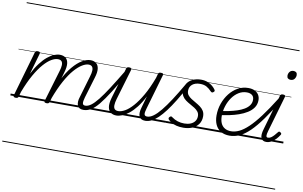

<svg xmlns="http://www.w3.org/2000/svg" viewBox="-132 -1280 3235 2049"><g transform="rotate(10 1486.0 -255.0)"><path d="M793 17Q767 17 751.5 7.5Q736 -2 729 -19.5Q722 -37 723 -61Q724 -85 734 -114L802 -345Q815 -387 815.5 -414Q816 -441 804 -455Q792 -469 766 -469Q736 -469 697 -445.5Q658 -422 614 -372Q570 -322 525 -240.5Q480 -159 437 -44L413 -43Q449 -164 494 -253.5Q539 -343 589 -402Q639 -461 687.5 -490Q736 -519 779 -519Q816 -519 840 -500Q864 -481 869 -442Q874 -403 855 -343L787 -116Q774 -71 777.5 -51Q781 -31 806 -31Q816 -31 820.5 -23.5Q825 -16 823.5 -7Q822 2 814.5 9.5Q807 17 793 17ZM60 15Q48 15 40.5 10Q33 5 36 -6L177 -495Q181 -506 187 -510.5Q193 -515 206 -515Q223 -515 229 -509Q235 -503 231 -491L166 -264Q202 -334 239.5 -383Q277 -432 313.5 -462Q350 -492 383.5 -505.5Q417 -519 446 -519Q485 -519 509 -500Q533 -481 538 -442Q543 -403 525 -343L426 -4Q422 6 416 10.5Q410 15 395 15Q383 15 375 10Q367 5 371 -6L472 -345Q485 -387 485.5 -414Q486 -441 473.5 -455Q461 -469 433 -469Q402 -469 363.5 -446.5Q325 -424 281.5 -375Q238 -326 193 -247Q148 -168 105 -55L91 -4Q88 6 81.5 10.5Q75 15 60 15ZM0 490H964V500H0ZM0 -20H964V0H0ZM0 -505H964V-500H0ZM0 -1010H964V-1000H0Z M794 17Q783 17 778 9.5Q773 2 774.5 -7Q776 -16 784 -23.5Q792 -31 807 -31Q835 -31 867.5 -54.5Q900 -78 941.5 -130Q983 -182 1038 -267.5Q1093 -353 1167 -476Q1172 -486 1181.5 -485Q1191 -484 1196.5 -477Q1202 -470 1197 -460Q1118 -321 1060 -229Q1002 -137 957.5 -83Q913 -29 874 -6Q835 17 794 17ZM964 490V500ZM964 -20V0ZM964 -505V-500ZM964 -1010V-1000Z M1150 15Q1114 15 1089 -3Q1064 -21 1057.5 -60Q1051 -99 1069 -162L1167 -495Q1171 -506 1177 -510.5Q1183 -515 1197 -515Q1213 -515 1219 -509Q1225 -503 1222 -491L1124 -159Q1112 -118 1111.5 -90Q1111 -62 1123.5 -48.5Q1136 -35 1163 -35Q1195 -35 1235 -57.5Q1275 -80 1319.5 -130Q1364 -180 1410 -259.5Q1456 -339 1499 -454L1511 -497Q1515 -509 1521 -513Q1527 -517 1541 -517Q1557 -517 1563.5 -512Q1570 -507 1566 -495L1456 -115Q1442 -70 1446 -50.5Q1450 -31 1477 -31Q1487 -31 1491.5 -23.5Q1496 -16 1494.5 -7Q1493 2 1485.5 9.5Q1478 17 1464 17Q1437 17 1421 7.5Q1405 -2 1397.5 -19Q1390 -36 1391 -60Q1392 -84 1401 -114L1437 -242Q1401 -171 1362.5 -122Q1324 -73 1286.5 -43Q1249 -13 1214 1Q1179 15 1150 15ZM964 490H1635V500H964ZM964 -20H1635V0H964ZM964 -505H1635V-500H964ZM964 -1010H1635V-1000H964Z M1464 17Q1453 17 1448.5 9.5Q1444 2 1445.5 -7Q1447 -16 1455 -23.5Q1463 -31 1477 -31Q1508 -31 1544 -57Q1580 -83 1622 -134.5Q1664 -186 1713.5 -262Q1763 -338 1820 -437Q1826 -447 1835.5 -445.5Q1845 -444 1851 -436Q1857 -428 1851 -418Q1802 -329 1759 -259Q1716 -189 1677 -137.5Q1638 -86 1602 -51.5Q1566 -17 1532 0Q1498 17 1464 17ZM1634 490H1684V500H1634ZM1634 -20H1684V0H1634ZM1634 -505H1684V-500H1634ZM1634 -1010H1684V-1000H1634Z M1877 19Q1834 19 1802.5 11Q1771 3 1750 -10Q1729 -23 1714 -36Q1706 -44 1705.5 -52Q1705 -60 1713 -68Q1721 -76 1728 -77Q1735 -78 1744 -70Q1774 -48 1807.5 -37.5Q1841 -27 1879 -27Q1916 -27 1945.5 -38.5Q1975 -50 1992.5 -73Q2010 -96 2010 -130Q2010 -157 1995 -176.5Q1980 -196 1956.5 -211Q1933 -226 1907 -240Q1881 -254 1857.5 -271Q1834 -288 1819.5 -312.5Q1805 -337 1805 -372Q1805 -416 1826.5 -449Q1848 -482 1887 -500.5Q1926 -519 1977 -519Q2018 -519 2049.5 -506Q2081 -493 2102.5 -474Q2124 -455 2135 -438Q2140 -430 2139 -424Q2138 -418 2127 -410Q2120 -404 2113 -405Q2106 -406 2099 -413Q2072 -442 2044 -457.5Q2016 -473 1973 -473Q1922 -473 1890.5 -448Q1859 -423 1859 -378Q1859 -351 1873.5 -332Q1888 -313 1911.5 -298Q1935 -283 1961.5 -268Q1988 -253 2011.5 -236Q2035 -219 2050 -195Q2065 -171 2065 -136Q2065 -86 2039.5 -51Q2014 -16 1971.5 1.5Q1929 19 1877 19ZM1685 490H2164V500H1685ZM1685 -20H2164V0H1685ZM1685 -505H2164V-500H1685ZM1685 -1010H2164V-1000H1685Z M2378 17Q2321 17 2282 -6.5Q2243 -30 2223.5 -72.5Q2204 -115 2204 -172Q2204 -240 2226 -302Q2248 -364 2286.5 -413Q2325 -462 2376.5 -490.5Q2428 -519 2488 -519Q2532 -519 2560.5 -504Q2589 -489 2603 -464.5Q2617 -440 2617 -409Q2617 -363 2593 -328Q2569 -293 2528.5 -268Q2488 -243 2439 -226Q2390 -209 2338.5 -198.5Q2287 -188 2240 -181L2244 -227Q2286 -232 2330 -241.5Q2374 -251 2414.5 -264Q2455 -277 2488 -296.5Q2521 -316 2540 -342.5Q2559 -369 2559 -403Q2559 -437 2537.5 -453.5Q2516 -470 2481 -470Q2434 -470 2394 -445.5Q2354 -421 2324 -379Q2294 -337 2277 -284Q2260 -231 2260 -176Q2260 -130 2274 -98Q2288 -66 2316.5 -49Q2345 -32 2386 -32Q2396 -32 2400 -24.5Q2404 -17 2402 -7.5Q2400 2 2394.5 9.5Q2389 17 2378 17ZM2144 490H2632V500H2144ZM2144 -20H2632V0H2144ZM2144 -505H2632V-500H2144ZM2144 -1010H2632V-1000H2144Z M2377 17Q2368 17 2364 9.5Q2360 2 2361 -7.5Q2362 -17 2368 -24.5Q2374 -32 2385 -32Q2428 -32 2473 -53.5Q2518 -75 2570.5 -124.5Q2623 -174 2686 -258Q2749 -342 2827 -467Q2831 -475 2839.5 -472Q2848 -469 2854 -462Q2860 -455 2856 -446Q2779 -319 2715.5 -230.5Q2652 -142 2596 -87.5Q2540 -33 2486.5 -8Q2433 17 2377 17ZM2631 490V500ZM2631 -20V0ZM2631 -505V-500ZM2631 -1010V-1000Z M2774 15Q2733 15 2719 -17Q2705 -49 2725 -115L2834 -495Q2838 -506 2844 -510.5Q2850 -515 2863 -515Q2880 -515 2886 -509Q2892 -503 2888 -491L2775 -101Q2765 -67 2766.5 -50Q2768 -33 2786 -33Q2803 -33 2819.5 -44.5Q2836 -56 2851.5 -73.5Q2867 -91 2881 -109Q2887 -117 2893 -117.5Q2899 -118 2906 -113Q2917 -106 2918 -99.5Q2919 -93 2915 -87Q2900 -62 2878 -38.5Q2856 -15 2829.5 0Q2803 15 2774 15ZM2916 -683Q2898 -683 2887 -692.5Q2876 -702 2876 -721Q2876 -745 2890.5 -763.5Q2905 -782 2932 -782Q2950 -782 2961 -772.5Q2972 -763 2972 -744Q2972 -721 2958 -702Q2944 -683 2916 -683ZM2632 490H2957V500H2632ZM2632 -20H2957V0H2632ZM2632 -505H2957V-500H2632ZM2632 -1010H2957V-1000H2632Z"/></g></svg>

Font: Playwrite AU NSW Guides
Style: Regular
Weight: 400
Designer: Veronika Burian, José Scaglione
Foundry: TypeTogether
Version: Version 1.003